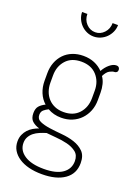

<svg xmlns="http://www.w3.org/2000/svg" viewBox="-174 -783 794 1094"><g transform="rotate(20 223.0 -236.5)"><path d="M347 -314Q347 -369 313.5 -406Q280 -443 220 -443Q160 -443 127 -406Q94 -369 94 -314V-270Q94 -242 102.5 -218Q111 -194 127.5 -176Q144 -158 167.5 -148Q191 -138 221 -138Q280 -138 313.5 -175Q347 -212 347 -269ZM378 103Q378 67 355 49Q332 31 299 23Q266 15 231 12.5Q196 10 172 7Q152 13 133 21Q114 29 99.5 40.5Q85 52 76 68Q67 84 67 105Q67 150 108.5 177.5Q150 205 226 205Q301 205 339.5 177.5Q378 150 378 103ZM417 -452Q404 -452 387.5 -443Q371 -434 357 -406Q370 -388 376 -364Q382 -340 382 -314V-269Q382 -233 370 -203Q358 -173 336.5 -150.5Q315 -128 285 -115.5Q255 -103 219 -103Q173 -103 137 -124Q122 -117 109.5 -106.5Q97 -96 97 -76Q97 -51 120.5 -40.5Q144 -30 179 -25Q214 -20 255 -16.5Q296 -13 331 -1.5Q366 10 389.5 33.5Q413 57 413 102Q413 167 363 202Q313 237 226 237Q182 237 146.5 228Q111 219 85.5 202Q60 185 46 161.5Q32 138 32 108Q32 85 40 67Q48 49 60.5 35.5Q73 22 89.5 12.5Q106 3 123 -3Q96 -11 79 -26.5Q62 -42 62 -74Q62 -102 75 -117Q88 -132 111 -143Q86 -165 72.5 -197.5Q59 -230 59 -269V-314Q59 -350 70.5 -380Q82 -410 103 -432Q124 -454 154 -466Q184 -478 220 -478Q257 -478 287 -465.5Q317 -453 339 -430Q353 -456 374 -473.5Q395 -491 414 -491Q425 -491 430 -485Q435 -479 435 -471Q435 -462 429.5 -457Q424 -452 417 -452ZM344 -710Q344 -688 335 -668Q326 -648 311 -633Q296 -618 276 -609.5Q256 -601 235 -601Q213 -601 193.5 -609.5Q174 -618 159 -633Q144 -648 135 -668Q126 -688 126 -710H158Q158 -675 180.5 -651Q203 -627 235 -627Q266 -627 288.5 -651Q311 -675 311 -710Z"/></g></svg>

Font: AkaAcidDosis
Style: ExtraLight
Weight: 250
Designer: Edgar Tolentino, Pablo Impallari, Igino Marini, Aka-Acid
Foundry: Edgar Tolentino, Pablo Impallari, Igino Marini, Aka-Acid
Version: Version 1.007